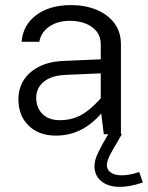

<svg xmlns="http://www.w3.org/2000/svg" viewBox="-20 -530 585 758"><path d="M457.4 -354.8Q457.4 -404.5 431.2 -439Q405 -473.5 360.4 -491.7Q315.7 -509.9 260.2 -509.9Q176 -509.9 123.2 -470.5Q70.4 -431 65.4 -365H135.3Q141.4 -402.1 174.5 -425Q207.6 -447.9 256.6 -447.9Q289.4 -447.9 317.1 -437.3Q344.7 -426.8 361.3 -406Q377.8 -385.1 377.8 -354.8V-97.6L389.8 0H457.4ZM420.8 -135.7 394.8 -161.1Q362.7 -123.1 334.7 -99.7Q306.7 -76.3 278.3 -65.9Q250 -55.5 215.9 -55.5Q172.5 -55.5 147.7 -80.1Q122.9 -104.7 122.9 -144.2Q122.9 -182 152.2 -206.7Q181.6 -231.5 236.4 -234.2L413 -242V-297.4L231.5 -289.5Q175 -287.2 135 -267.2Q95.1 -247.3 73.9 -214.1Q52.7 -180.8 52.7 -138.1Q52.7 -73.6 92.9 -34.1Q133.1 5.4 201.6 5.4Q264.8 5.4 318.1 -28Q371.3 -61.4 420.8 -135.7ZM529.6 148.9Q492.2 162.1 460.3 162.1Q433.1 162.1 417.5 151.3Q402 140.6 402 121.6Q402 110.2 407.9 95.6Q413.8 81 426.9 58.5L461.1 0L459.8 -1.1L407.3 -4.6V0L386.6 35.6Q370.8 63.7 361.9 85.3Q353 106.9 353 126.2Q353 163.3 380.2 185.5Q407.5 207.7 452.9 207.7Q494.8 207.7 544 190.2Z"/></svg>

Font: Estedad-FD VF
Style: Regular
Weight: 100
Designer: Amin Abedi
Version: Version 7.3